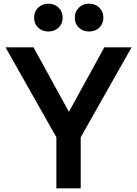

<svg xmlns="http://www.w3.org/2000/svg" viewBox="-20 -1022 744 1042"><path d="M286 -277 10 -765H162L354 -415L546 -765H694L418 -277V0H286ZM165 -926Q165 -959 187 -980.5Q209 -1002 243 -1002Q276 -1002 298 -980.5Q320 -959 320 -926Q320 -893 298 -872Q276 -851 243 -851Q209 -851 187 -872Q165 -893 165 -926ZM463 -1002Q497 -1002 519 -980.5Q541 -959 541 -926Q541 -893 519 -872Q497 -851 463 -851Q430 -851 408 -872Q386 -893 386 -926Q386 -959 408 -980.5Q430 -1002 463 -1002Z"/></svg>

Font: Application Semibold
Style: Regular
Weight: 600
Designer: Wei Huang
Foundry: Wei Huang
Version: Version 0.012